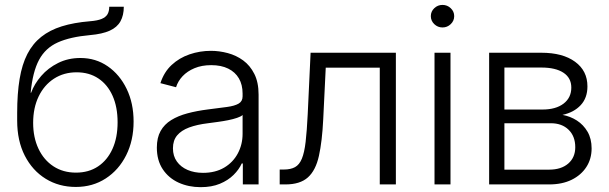

<svg xmlns="http://www.w3.org/2000/svg" viewBox="-20 -755 2493 786"><path d="M290.5 10.3Q221.2 10.3 167 -23.2Q112.8 -56.6 81.5 -117.7Q50.3 -178.7 50.3 -261.2V-293Q50.3 -372.1 60.3 -431.9Q70.3 -491.7 92 -533.9Q113.8 -576.2 148.7 -604Q183.6 -631.8 232.9 -647.2Q282.2 -662.6 348.1 -668Q378.9 -670.4 396 -677.5Q413.1 -684.6 420.2 -696.8Q427.2 -709 427.2 -727.5H486.8Q486.8 -692.4 473.1 -667.7Q459.5 -643.1 429.2 -629.4Q398.9 -615.7 348.6 -611.3Q267.1 -604 216.6 -581.3Q166 -558.6 139.9 -510Q113.8 -461.4 105.5 -375.5H107.4Q120.6 -411.6 148.7 -444.1Q176.8 -476.6 217.8 -497.1Q258.8 -517.6 309.1 -517.6Q372.1 -517.6 421.1 -483.6Q470.2 -449.7 498.5 -391.1Q526.9 -332.5 526.9 -257.3Q526.9 -180.2 496.6 -119.6Q466.3 -59.1 412.8 -24.4Q359.4 10.3 290.5 10.3ZM291 -48.3Q343.3 -48.3 381.3 -73.7Q419.4 -99.1 440.4 -145.3Q461.4 -191.4 461.4 -254.4Q461.4 -316.9 440.9 -362.8Q420.4 -408.7 382.8 -433.8Q345.2 -459 293.5 -459Q241.2 -459 200.9 -432.9Q160.6 -406.7 138.2 -360.1Q115.7 -313.5 115.7 -252Q115.7 -192.4 137.5 -146.2Q159.2 -100.1 198.7 -74.2Q238.3 -48.3 291 -48.3Z M801.3 11.2Q752 11.2 711.2 -7.3Q670.4 -25.9 646.2 -62.3Q622.1 -98.6 622.1 -150.9Q622.1 -191.4 637.5 -218.8Q652.8 -246.1 680.9 -263.4Q709 -280.8 747.3 -291Q785.6 -301.3 832 -307.1Q877.9 -313 909.2 -317.1Q940.4 -321.3 956.8 -330.8Q973.1 -340.3 973.1 -360.4V-372.1Q973.1 -408.2 958 -434.1Q942.9 -460 914.3 -474.1Q885.7 -488.3 844.7 -488.3Q805.7 -488.3 776.1 -475.8Q746.6 -463.4 727.5 -443.1Q708.5 -422.9 700.7 -397.9L636.7 -414.6Q651.4 -460 682.6 -489Q713.9 -518.1 755.9 -532.5Q797.9 -546.9 843.8 -546.9Q877.9 -546.9 912.6 -537.6Q947.3 -528.3 975.6 -507.6Q1003.9 -486.8 1021.2 -452.4Q1038.6 -418 1038.6 -367.7V0H974.1V-85.9H969.7Q958.5 -61 936 -38.8Q913.6 -16.6 880.1 -2.7Q846.7 11.2 801.3 11.2ZM811 -47.4Q861.3 -47.4 897.7 -68.8Q934.1 -90.3 953.6 -127Q973.1 -163.6 973.1 -207.5V-284.2Q966.3 -277.8 950.4 -272.5Q934.6 -267.1 913.8 -262.9Q893.1 -258.8 871.6 -255.9Q850.1 -252.9 831.5 -250.5Q786.6 -245.1 754.4 -233.2Q722.2 -221.2 705.1 -200.7Q688 -180.2 688 -147.9Q688 -116.2 704.1 -93.8Q720.2 -71.3 748 -59.3Q775.9 -47.4 811 -47.4Z M1125 0V-61H1142.1Q1169.9 -61 1187.7 -70.8Q1205.6 -80.6 1215.8 -105.5Q1226.1 -130.4 1231.2 -174.6Q1236.3 -218.8 1239.7 -287.6L1251.5 -539.1H1600.6V0H1534.7V-478H1313.5L1303.2 -266.6Q1298.8 -176.3 1285.6 -116.9Q1272.5 -57.6 1240.5 -28.8Q1208.5 0 1148.4 0Z M1758.8 0V-539.1H1824.2V0ZM1791.5 -642.6Q1772 -642.6 1757.8 -656.2Q1743.7 -669.9 1743.7 -689Q1743.7 -708 1757.8 -721.4Q1772 -734.9 1791.5 -734.9Q1811 -734.9 1825.2 -721.4Q1839.4 -708 1839.4 -689Q1839.4 -669.9 1825.2 -656.2Q1811 -642.6 1791.5 -642.6Z M1982.4 0V-539.1H2196.3Q2283.7 -539.1 2334.2 -502.2Q2384.8 -465.3 2384.8 -401.4Q2384.8 -354 2357.2 -324.5Q2329.6 -294.9 2282.7 -284.7Q2314.9 -278.8 2341.8 -261.5Q2368.7 -244.1 2385.3 -215.6Q2401.9 -187 2401.9 -147.5Q2401.9 -104.5 2380.4 -71.3Q2358.9 -38.1 2320.1 -19Q2281.2 0 2228 0ZM2044.9 -60.5H2228Q2277.3 -60.5 2306.2 -85.4Q2335 -110.4 2335 -152.3Q2335 -197.3 2307.6 -223.9Q2280.3 -250.5 2234.9 -250.5H2044.9ZM2044.9 -306.6H2200.7Q2255.4 -306.6 2287.1 -330.8Q2318.8 -355 2318.8 -396.5Q2318.8 -436 2286.6 -457.3Q2254.4 -478.5 2196.3 -478.5H2044.9Z"/></svg>

Font: Inter 18pt Light
Style: Regular
Weight: 300
Designer: Rasmus Andersson
Foundry: rsms
Version: Version 4.001;git-66647c0bb